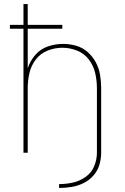

<svg xmlns="http://www.w3.org/2000/svg" viewBox="-20 -755 616 949"><path d="M272 174Q303 174 333.5 169Q364 164 392 150.5Q420 137 441 113.5Q462 90 471 60.5Q480 31 480 0V-320Q480 -353 474.5 -385.5Q469 -418 453.5 -447Q438 -476 413 -498Q388 -520 356 -529Q324 -538 292 -538Q253 -538 216.5 -525.5Q180 -513 154.5 -483.5Q129 -454 117 -418V-613H288V-632H117V-735H96V-632H29V-613H96V0H117V-320Q117 -357 125.5 -394Q134 -431 157 -461Q180 -491 215.5 -505Q251 -519 288 -519Q325 -519 360.5 -505Q396 -491 419 -461Q442 -431 450.5 -394Q459 -357 459 -320V0Q459 34 445.5 66.5Q432 99 403 119.5Q374 140 340 147.5Q306 155 272 155Z"/></svg>

Font: Iosevka Sparkle Thin
Style: Regular
Weight: 100
Designer: Belleve Invis
Foundry: Belleve Invis
Version: Version 4.5.0; ttfautohint (v1.8.3)